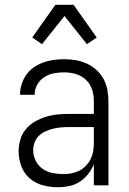

<svg xmlns="http://www.w3.org/2000/svg" viewBox="-20 -776 540 804"><path d="M223 8Q191 8 160 0Q129 -8 105 -28.5Q81 -49 69.5 -79.5Q58 -110 58 -141Q58 -166 65 -190.5Q72 -215 87.5 -234Q103 -253 125 -266Q147 -279 170.5 -286.5Q194 -294 219 -296.5Q244 -299 268 -299H373V-352Q373 -368 370 -384.5Q367 -401 359.5 -415.5Q352 -430 340 -441.5Q328 -453 313 -460Q298 -467 281.5 -470Q265 -473 249 -473Q227 -473 205.5 -469Q184 -465 165.5 -453Q147 -441 136 -421.5Q125 -402 125 -381V-379H64V-381Q64 -403 71 -424.5Q78 -446 91 -464Q104 -482 122.5 -494.5Q141 -507 161.5 -514.5Q182 -522 204.5 -525Q227 -528 249 -528Q273 -528 297 -524Q321 -520 343 -510Q365 -500 383.5 -483.5Q402 -467 413.5 -445.5Q425 -424 429.5 -400Q434 -376 434 -352V0H373V-88Q364 -66 349 -47Q334 -28 314 -15Q294 -2 270.5 3Q247 8 223 8ZM246 -47Q263 -47 280.5 -50.5Q298 -54 313.5 -62Q329 -70 341 -83Q353 -96 360.5 -112Q368 -128 370.5 -145.5Q373 -163 373 -180V-244H268Q252 -244 235 -242.5Q218 -241 202 -237Q186 -233 170.5 -226Q155 -219 143 -207.5Q131 -196 125 -180Q119 -164 119 -147Q119 -124 129.5 -103Q140 -82 158.5 -69Q177 -56 200 -51.5Q223 -47 246 -47ZM156 -591 115 -619 212 -756H288L385 -619L344 -591L250 -709Z"/></svg>

Font: Iosevka Fixed SS04 Light
Style: Regular
Weight: 300
Monospace: yes
Designer: Belleve Invis
Foundry: Belleve Invis
Version: Version 32.5.0